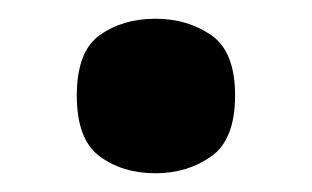

<svg xmlns="http://www.w3.org/2000/svg" viewBox="-20 -457 333 205"><path d="M146 -272Q180 -272 205.5 -290Q231 -308 231 -355Q231 -402 205.5 -419.5Q180 -437 146 -437Q111 -437 86.5 -419.5Q62 -402 62 -355Q62 -308 86.5 -290Q111 -272 146 -272Z"/></svg>

Font: Noto Serif SemiCondensed Extra
Style: Regular
Weight: 800
Width: 4
Designer: Monotype Design Team
Foundry: Monotype Imaging Inc.
Version: Version 1.002